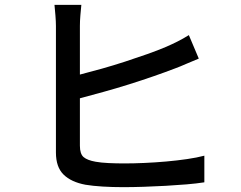

<svg xmlns="http://www.w3.org/2000/svg" viewBox="-20 -763 996 793"><path d="M316 -743Q314 -724 312 -700Q310 -676 310 -656V-455Q353 -466 401 -479.5Q449 -493 496.5 -508.5Q544 -524 588 -539.5Q632 -555 667 -570Q690 -580 713 -591.5Q736 -603 760 -618L801 -521Q778 -512 751 -500Q724 -488 702 -480Q663 -465 614 -448Q565 -431 512.5 -414.5Q460 -398 407.5 -383.5Q355 -369 310 -357V-161Q310 -127 325.5 -114Q341 -101 375 -95Q397 -91 428.5 -89.5Q460 -88 494 -88Q532 -88 577 -90Q622 -92 667 -96Q712 -100 753 -106Q794 -112 824 -120V-10Q792 -5 750.5 -1.5Q709 2 664 4.5Q619 7 573.5 8.5Q528 10 489 10Q444 10 403.5 7.5Q363 5 333 0Q274 -11 242.5 -42Q211 -73 211 -133V-656Q211 -673 209 -698.5Q207 -724 205 -743Z"/></svg>

Font: Kinto Sans Med
Style: Regular
Weight: 500
Designer: Authors: Ryoko NISHIZUKA  (kana & ideographs); Paul D. Hunt (Latin, Greek & Cyrillic); Wenlong ZHANG  (bopomofo); Sandol
Foundry: Adobe Systems Incorporated, ookami Inc.
Version: Version 0.001